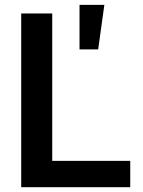

<svg xmlns="http://www.w3.org/2000/svg" viewBox="-20 -784 600 804"><path d="M68.8 0V-727.5H198.7V-110.4H525.4V0ZM313 -577.1V-763.7H417L391.1 -577.1Z"/></svg>

Font: Inter 20pt SemiBold
Style: Regular
Weight: 600
Version: Version 4.001;git-66647c0bb